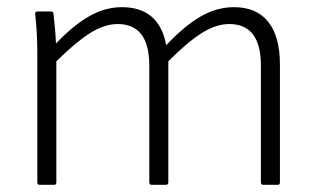

<svg xmlns="http://www.w3.org/2000/svg" viewBox="-20 -515 885 535"><path d="M91 0Q84 0 84 -7V-367Q84 -394 82.5 -422Q81 -450 78 -476Q77 -483 85 -483H122Q128 -483 129 -478Q131 -458 133 -437.5Q135 -417 136 -394Q185 -445 229 -470Q273 -495 320 -495Q372 -495 403 -468Q434 -441 443 -389Q494 -443 539 -469Q584 -495 632 -495Q695 -495 727.5 -454Q760 -413 760 -336V-7Q760 0 754 0H714Q707 0 707 -7V-332Q707 -448 619 -448Q581 -448 540 -421.5Q499 -395 449 -344V-7Q449 0 442 0H403Q396 0 396 -7V-332Q396 -448 308 -448Q270 -448 229 -421.5Q188 -395 137 -344V-7Q137 0 131 0Z"/></svg>

Font: Sofia Sans Light
Style: Regular
Weight: 300
Designer: Botio Nikoltchev, Ani Petrova
Foundry: lettersoup
Version: Version 4.100; ttfautohint (v1.8.3)